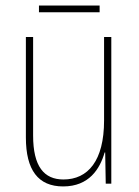

<svg xmlns="http://www.w3.org/2000/svg" viewBox="-20 -660 498 690"><path d="M338 -640H120V-616H338ZM380 -527H354V-227C354 -82 296 -15 208 -15C138 -15 99 -62 99 -173V-527H73V-166C73 -49 117 10 207 10C300 10 339 -53 356 -112H358L360 0H380Z"/></svg>

Font: Noto Sans Gujarati Condensed Thin
Style: Regular
Weight: 100
Width: 3
Designer: Jelle Bosma - Monotype Design Team, Universal Thirst
Foundry: Monotype Imaging Inc.
Version: Version 2.106